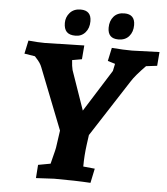

<svg xmlns="http://www.w3.org/2000/svg" viewBox="-59 -949 875 1007"><g transform="rotate(5 378.0 -445.5)"><path d="M750 -637 692 -630Q639 -576 619 -544L425 -244L418 -193Q410 -134 410 -77L471 -71L455 5Q376 0 264 0L168 5L173 -65L238 -77Q238 -79 247.5 -115Q257 -151 259 -163L272 -254L145 -577Q137 -599 114 -623L107 -631L51 -640L66 -710Q117 -705 153 -705L360 -710L354 -637L303 -628Q305 -595 310 -576L382 -369L521 -590L529 -628L490 -640L505 -710Q566 -705 612 -705L756 -710ZM325 -896Q381 -896 381 -839Q381 -803 361 -780Q341 -757 309 -757Q277 -757 262.5 -772.5Q248 -788 248 -819Q248 -850 268.5 -873Q289 -896 325 -896ZM555 -896Q611 -896 611 -839Q611 -803 591 -780Q571 -757 535 -757Q479 -757 479 -814Q479 -850 499 -873Q519 -896 555 -896Z"/></g></svg>

Font: Andada SC
Style: Bold Italic
Weight: 700
Italic angle: -8.29999°
Designer: Carolina Giovagnoli
Foundry: Carolina Giovagnoli
Version: Version 1.003